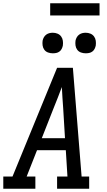

<svg xmlns="http://www.w3.org/2000/svg" viewBox="-30 -1147 650 1167"><path d="M-10 0V-74H46L317 -735H413L466 -74H512V0H317V-74H380L370 -234H195L132 -74H185V0ZM224 -307H365L354 -490Q351 -522 349.5 -554Q348 -586 346 -618Q334 -586 321.5 -554Q309 -522 296 -490ZM491 -823Q476 -823 462 -828Q448 -833 439.5 -844.5Q431 -856 429 -870.5Q427 -885 429 -900Q431 -910 436.5 -920Q442 -930 451 -936.5Q460 -943 470 -945.5Q480 -948 491 -948Q506 -948 519.5 -942.5Q533 -937 541.5 -925.5Q550 -914 552 -899.5Q554 -885 552 -870Q550 -860 545 -850Q540 -840 531 -833.5Q522 -827 511.5 -825Q501 -823 491 -823ZM291 -823Q276 -823 262 -828Q248 -833 239.5 -844.5Q231 -856 229 -870.5Q227 -885 229 -900Q231 -910 236.5 -920Q242 -930 251 -936.5Q260 -943 270 -945.5Q280 -948 291 -948Q306 -948 319.5 -942.5Q333 -937 341.5 -925.5Q350 -914 352 -899.5Q354 -885 352 -870Q350 -860 345 -850Q340 -840 331 -833.5Q322 -827 311.5 -825Q301 -823 291 -823ZM275 -1053V-1127H575V-1053Z"/></svg>

Font: Iosevka Etoile Oblique
Style: Regular
Weight: 400
Italic angle: -9°
Designer: Belleve Invis
Foundry: Belleve Invis
Version: Version 15.5.2; ttfautohint (v1.8.4)